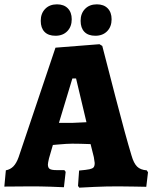

<svg xmlns="http://www.w3.org/2000/svg" viewBox="-28 -859 703 886"><path d="M332 -1 337 -72Q371 -75 385 -78Q399 -81 404 -87Q409 -93 409 -107Q409 -110 405 -134L390 -194Q338 -196 305 -196Q282 -196 238 -192L216 -190L198 -128Q193 -106 193 -100Q193 -85 201.5 -79.5Q210 -74 233 -74H269L275 -66L267 5Q252 4 204.5 2.5Q157 1 118 1L-8 2L-1 -73Q20 -77 34 -91.5Q48 -106 58 -134L228 -639L431 -655L444 -647Q459 -588 505.5 -409Q552 -230 579 -141Q589 -106 604.5 -90.5Q620 -75 649 -73L655 -64L647 3Q633 3 595.5 2Q558 1 517 1Q461 1 407 3.5Q353 6 338 7ZM306 -292Q311 -292 371 -295L323 -497H306L244 -292ZM160 -763Q160 -797 180.5 -818Q201 -839 235 -839Q267 -839 285 -820.5Q303 -802 303 -770Q303 -736 282.5 -715Q262 -694 228 -694Q195 -694 177.5 -712Q160 -730 160 -763ZM344 -763Q344 -797 364.5 -818Q385 -839 419 -839Q451 -839 469 -820.5Q487 -802 487 -770Q487 -736 466.5 -715Q446 -694 412 -694Q379 -694 361.5 -712Q344 -730 344 -763Z"/></svg>

Font: Alegreya SC ExtraBold
Style: Regular
Weight: 800
Designer: Juan Pablo del Peral
Foundry: Huerta Tipografica
Version: Version 2.007; ttfautohint (v1.6)